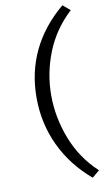

<svg xmlns="http://www.w3.org/2000/svg" viewBox="-108 -951 602 1111"><g transform="rotate(-10 193.0 -395.5)"><path d="M386 75 343 111Q226 12 164.5 -119Q103 -250 103 -400Q103 -700 343 -902L386 -866Q286 -773 237.5 -651Q189 -529 189 -399.5Q189 -270 237.5 -144Q286 -18 386 75Z"/></g></svg>

Font: Halant Medium
Style: Regular
Weight: 500
Designer: Hitesh Malaviya (Devanagari), Satya Rajpurohit (Latin)
Foundry: Indian Type Foundry
Version: Version 1.101;PS 1.0;hotconv 1.0.78;makeotf.lib2.5.61930; tt